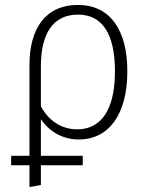

<svg xmlns="http://www.w3.org/2000/svg" viewBox="-20 -552 605 775"><path d="M298 11C419 11 494 -90 494 -264C494 -430 425 -532 295 -532C162 -532 99 -435 99 -290V77H25V115H99V203L145 195V115H314V77H145V-71C178 -22 232 11 298 11ZM295 -493C393 -493 444 -415 444 -264C444 -107 387 -30 292 -30C228 -30 177 -64 145 -123V-283C145 -414 192 -493 295 -493Z"/></svg>

Font: Fira Sans ExtraLight
Style: Regular
Weight: 200
Designer: bBox Type GmbH & Carrois Corporate GbR & Edenspiekermann AG
Foundry: bBox Type GmbH & Carrois Corporate GbR & Edenspiekermann AG
Version: Version 4.300;PS 004.300;hotconv 1.0.88;makeotf.lib2.5.64775